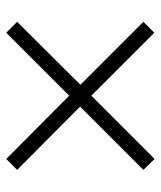

<svg xmlns="http://www.w3.org/2000/svg" viewBox="30 -668 516 616"><g transform="rotate(-90 288.0 -360.0)"><path d="M526 -563 491 -598 289 -396 86 -598 51 -563 254 -361 51 -158 86 -122 289 -325 491 -123 526 -158 324 -360Z"/></g></svg>

Font: Source Han Serif AKR9
Style: Regular
Weight: 400
Designer: Ryoko NISHIZUKA 西塚涼子 (kana & ideographs); Frank Grießhammer (Latin, Greek & Cyrillic); Sandoll Communications 산돌커뮤니케이션, 
Foundry: Adobe Systems Incorporated
Version: Version 1.005;hotconv 1.0.107;makeotfexe 2.5.65593